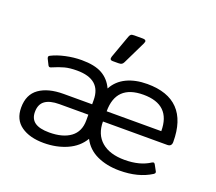

<svg xmlns="http://www.w3.org/2000/svg" viewBox="-123 -894 1209 1077"><g transform="rotate(20 481.0 -355.5)"><path d="M425 -561Q425 -563 427 -571L476 -707Q480 -718 485.5 -722Q491 -726 505 -726H556Q575 -726 575 -714Q575 -712 571 -702L505 -566Q500 -556 493.5 -552.5Q487 -549 474 -549H440Q425 -549 425 -561ZM47 -129Q47 -207 100 -244.5Q153 -282 245 -282H415V-307Q415 -431 271 -431Q228 -431 198 -423Q168 -415 131 -399Q125 -396 120 -396Q113 -396 108 -408L93 -438Q91 -444 91 -446Q91 -453 100 -457Q133 -474 181 -484.5Q229 -495 276 -495Q354 -495 398.5 -470Q443 -445 466 -395Q493 -445 545 -470Q597 -495 668 -495Q791 -495 853 -430.5Q915 -366 915 -239Q915 -212 889 -212H505Q505 -135 554 -93Q603 -51 692 -51Q783 -51 842 -90Q848 -93 851 -93Q856 -93 860 -86L878 -53Q881 -49 881 -44Q881 -38 873 -33Q797 15 685 15Q609 15 551 -12Q493 -39 465 -94Q433 -40 371 -12.5Q309 15 233 15Q149 15 98 -21Q47 -57 47 -129ZM831 -273Q831 -431 668 -431Q505 -431 505 -273ZM415 -186V-220H242Q186 -220 157 -199Q128 -178 128 -132Q128 -91 156 -71Q184 -51 242 -51Q323 -51 369 -85Q415 -119 415 -186Z"/></g></svg>

Font: Mitr Light
Style: Regular
Weight: 300
Designer: Thanarat Vachiruckul
Foundry: Cadson Demak
Version: Version 1.002